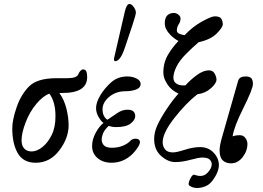

<svg xmlns="http://www.w3.org/2000/svg" viewBox="-20 -811 1327 970"><path d="M42 -162.6Q42 -205.6 64.2 -269.8Q86.4 -334 127.4 -375Q168.5 -416 266.1 -416H319.3Q368.2 -416 375.5 -435.5Q379.4 -445.8 386.2 -453.1Q393.1 -460.4 399.4 -460.4Q411.6 -460.4 416 -450.2Q420.4 -439.9 420.4 -421.9Q420.4 -341.3 296.4 -341.3H279.8Q304.7 -306.6 315.7 -261.7Q326.7 -216.8 326.7 -178.2Q326.7 -113.3 279.5 -51Q232.4 11.2 160.2 11.2Q97.7 11.2 69.8 -36.9Q42 -85 42 -162.6ZM88.9 -101.6Q88.9 -75.2 102.5 -60.5Q116.2 -45.9 139.6 -45.9Q166.5 -45.9 194.3 -68.1Q222.2 -90.3 241.2 -129.2Q260.3 -168 260.3 -223.6Q260.3 -296.4 229.5 -337.9Q197.8 -326.7 163.8 -286.4Q129.9 -246.1 109.4 -192.4Q88.9 -138.7 88.9 -101.6Z M445.3 -73.2Q445.3 -106.9 463.6 -140.4Q481.9 -173.8 502.9 -189.9Q492.2 -196.3 478.8 -218.8Q465.3 -241.2 465.3 -264.6Q465.3 -293.5 486.6 -329.1Q507.8 -364.7 541.3 -394.8Q574.7 -424.8 624 -424.8Q648.4 -424.8 669.4 -414.6Q690.4 -404.3 690.4 -386.7Q690.4 -367.2 667.2 -358.6Q644 -350.1 614.7 -350.1Q565.4 -350.1 531.7 -321.8Q498 -293.5 498 -258.8Q498 -239.3 505.1 -225.6Q512.2 -211.9 522.9 -206.1Q547.4 -222.7 572.5 -239.7Q597.7 -256.8 623 -256.8Q645.5 -256.8 654.3 -247.8Q663.1 -238.8 663.1 -225.6Q663.1 -204.1 639.4 -186.5Q615.7 -168.9 566.9 -168.9Q546.4 -168.9 529.3 -175.3Q507.3 -154.3 500.5 -137Q493.7 -119.6 493.7 -106Q493.7 -88.4 505.4 -76.4Q517.1 -64.5 544.9 -64.5Q576.2 -64.5 600.6 -74.7Q625 -85 636.5 -97.7Q647.9 -110.4 665 -110.4Q675.3 -110.4 681.2 -105.7Q687 -101.1 687 -92.3Q687 -78.6 663.8 -49.3Q640.6 -20 609.9 -4.4Q579.1 11.2 544.4 11.2Q500.5 11.2 472.9 -12.2Q445.3 -35.6 445.3 -73.2ZM562.5 -502Q555.7 -502 555.7 -512.2Q555.7 -515.6 556.6 -518.6L610.8 -752.9Q619.6 -790.5 633.8 -791Q645 -791 655.8 -775.4Q666.5 -759.8 666.5 -748Q666.5 -736.3 648.9 -683.6L611.3 -571.3Q588.4 -502 562.5 -502Z M758.8 -108.4Q758.8 -141.6 773.9 -175.8Q789.1 -210 819.8 -256.8Q850.6 -303.7 881.8 -338.4Q847.2 -353.5 827.1 -382.8Q804.7 -416 805.2 -444.3Q805.2 -495.1 828.9 -534.7Q852.5 -574.2 881.8 -604Q861.3 -614.3 839.8 -635.7Q812.5 -664.1 812.5 -692.4Q812.5 -721.2 825.4 -733.4Q838.4 -745.6 858.4 -745.6Q871.1 -745.6 881.6 -736.8Q892.1 -728 892.1 -717.3Q892.1 -702.1 882.8 -688Q873.5 -673.8 873.5 -657.2Q873.5 -645 888.2 -639.6Q902.8 -634.3 912.6 -633.3Q954.1 -676.8 1001 -702.6Q1047.9 -728.5 1064.9 -728.5Q1091.8 -728.5 1098.6 -715.3Q1105.5 -702.1 1105.5 -688.5Q1105.5 -672.4 1074.7 -641.6Q1043.9 -610.8 983.4 -597.7Q950.2 -569.3 918.5 -537.1Q886.7 -504.9 871.3 -473.6Q856 -442.4 856 -418.9Q856 -399.4 869.6 -389.6Q883.8 -379.4 906.2 -379.4H916.5Q941.4 -407.2 974.1 -431.4Q1006.8 -455.6 1035.6 -455.6Q1055.7 -455.6 1064.7 -438.7Q1073.7 -421.9 1073.7 -408.7Q1073.7 -390.1 1045.2 -364.7Q1016.6 -339.4 977.5 -335Q920.4 -290.5 861.1 -215.1Q801.8 -139.6 801.8 -92.3Q801.8 -72.3 813.7 -56.6Q825.7 -41 854.5 -41Q871.6 -41 913.8 -54.4Q956.1 -67.9 991.2 -67.9Q1032.2 -67.9 1059.1 -39.8Q1085.9 -11.7 1085.9 23.9Q1085.9 50.3 1064.9 85Q1043.9 119.6 1019.5 129.4Q995.1 139.2 975.6 138.7Q952.6 138.7 936 126Q928.2 119.6 940.2 93.8Q952.1 67.9 963.9 72.3Q1002.9 86.9 1026.4 63.7Q1049.8 40.5 1049.8 18.1Q1049.8 6.8 1040 -4.2Q1030.3 -15.1 1002.4 -15.1Q983.9 -15.1 942.4 -3.7Q900.9 7.8 865.2 7.8Q829.1 7.8 793.9 -23.2Q758.8 -54.2 758.8 -108.4Z M1089.4 -51.3Q1089.4 -74.7 1101.1 -115.7L1183.1 -402.8Q1189.5 -424.8 1220.2 -424.8Q1242.2 -424.8 1250 -415.3Q1257.8 -405.8 1257.8 -386.7Q1257.8 -362.3 1209.5 -265.1Q1161.1 -168 1155.3 -122.1Q1169.4 -127.9 1191.9 -127.9Q1209.5 -127.9 1219.7 -113.8Q1230 -99.6 1230 -84Q1230 -47.9 1205.6 -16.8Q1181.2 14.2 1147.5 14.2Q1120.6 14.2 1105 -1.2Q1089.4 -16.6 1089.4 -51.3Z"/></svg>

Font: Junicode
Style: Regular
Weight: 400
Designer: Peter S. Baker
Foundry: Briery Creek Software
Version: Version 0.7.2